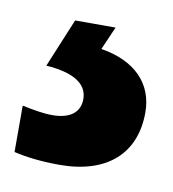

<svg xmlns="http://www.w3.org/2000/svg" viewBox="-63 -39 287 318"><g transform="rotate(10 80.0 120.0)"><path d="M181 130C181 81 148 48 91 39L108 0H40L6 82C50 85 76 99 76 126C76 148 60 161 30 161C15 161 -2 158 -21 154V232C0 237 26 240 56 240C136 240 181 199 181 130Z"/></g></svg>

Font: Noto Sans Oriya ExtCond Bold
Style: Bold
Weight: 700
Width: 2
Designer: Amélie Bonet and Sol Matas
Foundry: Google LLC
Version: Version 2.006